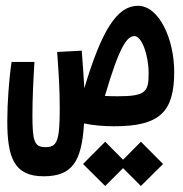

<svg xmlns="http://www.w3.org/2000/svg" viewBox="-20 -428 626 656"><path d="M371.1 3.4C527.8 3.4 575.2 -47.4 575.2 -182.6C575.2 -293 524.4 -408.2 451.2 -408.2C380.4 -408.2 327.6 -325.7 268.1 -126.5C266.1 -167 262.7 -207 259.3 -254.9L175.3 -250.5C180.7 -172.4 184.1 -128.9 184.1 -55.2C184.1 59.1 173.3 74.7 134.3 74.7C96.7 74.7 90.8 52.7 90.8 -34.7C90.8 -89.4 93.8 -154.8 97.7 -216.3H19.5C10.7 -157.2 4.9 -75.7 4.9 -14.2C4.9 109.9 27.8 174.3 128.9 174.3C225.6 174.3 259.3 126 267.1 -6.3C298.3 0.5 334 3.4 371.1 3.4ZM461.4 207.5 537.1 132.3 461.4 56.2 400.4 117.7 339.4 56.2 263.7 132.3 339.4 207.5 400.4 146.5ZM338.4 -100.1C387.2 -267.1 413.6 -304.7 439 -304.7C464.8 -304.7 487.8 -239.3 487.8 -177.7C487.8 -113.8 478 -99.1 382.3 -99.1C366.7 -99.1 352.1 -99.6 338.4 -100.1Z"/></svg>

Font: CaskaydiaCove Nerd Font
Style: Regular
Weight: 400
Designer: Aaron Bell
Foundry: Saja Typeworks
Version: Version 2111.1;Nerd Fonts 2.3.3